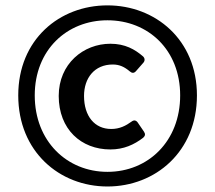

<svg xmlns="http://www.w3.org/2000/svg" viewBox="-20 -675 788 704"><path d="M46.9 -325.2C46.9 -119.1 198.2 8.8 374 8.8C549.8 8.8 702.1 -119.1 702.1 -325.2C702.1 -529.3 549.8 -655.3 374 -655.3C198.2 -655.3 46.9 -530.3 46.9 -325.2ZM640.6 -325.2C640.6 -157.2 523.4 -44.9 374 -44.9C225.6 -44.9 107.4 -157.2 107.4 -325.2C107.4 -492.2 225.6 -600.6 374 -600.6C523.4 -600.6 640.6 -492.2 640.6 -325.2ZM195.3 -323.2C195.3 -201.2 277.3 -127 384.8 -127C433.6 -127 471.7 -144.5 504.9 -169.9C512.7 -176.8 513.7 -183.6 507.8 -192.4L484.4 -226.6C478.5 -234.4 470.7 -235.4 462.9 -229.5C441.4 -213.9 418.9 -202.1 387.7 -202.1C327.1 -202.1 288.1 -249 288.1 -323.2C288.1 -388.7 326.2 -438.5 393.6 -438.5C418 -438.5 436.5 -429.7 456.1 -413.1C463.9 -406.2 471.7 -406.2 478.5 -414.1L505.9 -445.3C511.7 -452.1 511.7 -460.9 504.9 -467.8C474.6 -494.1 438.5 -514.6 384.8 -514.6C286.1 -514.6 195.3 -441.4 195.3 -323.2Z"/></svg>

Font: Ed Sans Neue SemiBold
Style: Regular
Weight: 600
Designer: Stephen Hutchings
Version: Version 1.004;PS 001.004;hotconv 1.0.88;makeotf.lib2.5.64775